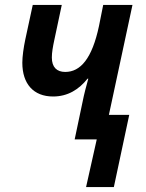

<svg xmlns="http://www.w3.org/2000/svg" viewBox="-20 -562 589 774"><path d="M327 192H439L501 -99H419L514 -542H396L379 -457C351 -325 304 -272 243 -272C209 -272 189 -291 189 -330C189 -350 193 -373 199 -401L229 -542H112L82 -403C75 -370 70 -334 70 -309C70 -224 115 -173 194 -173C253 -173 298 -201 333 -245H336C328 -216 319 -183 313 -152L281 0H370Z"/></svg>

Font: Noto Sans SemiCondensed SemiBold
Style: Italic
Weight: 600
Width: 4
Italic angle: -12°
Designer: Monotype Design Team
Foundry: Monotype Imaging Inc.
Version: Version 2.013